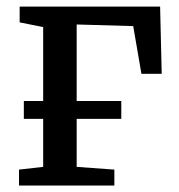

<svg xmlns="http://www.w3.org/2000/svg" viewBox="-20 -576 555 596"><path d="M356.5 -262.5V-207H218V-58L335 -49.5V0H39V-49.5L114 -58V-207H54V-262.5H114V-492L41 -506.5V-555.5H477L482 -347H419L393.5 -495L218 -500V-262.5Z"/></svg>

Font: Merriweather
Style: Regular
Weight: 400
Designer: Eben Sorkin
Foundry: Eben Sorkin
Version: Version 2.100; ttfautohint (v1.7.19-72a1) -l 8 -r 50 -G 200 